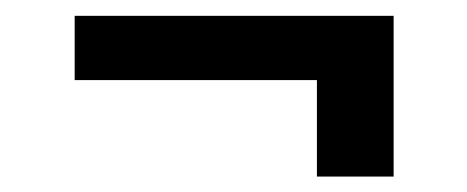

<svg xmlns="http://www.w3.org/2000/svg" viewBox="-20 -403 596 245"><path d="M482.3 -300.8H75.3V-382.8H482.3ZM482.3 -177.7H384.4V-345.7H482.3Z"/></svg>

Font: Pretendard GOV Variable
Style: Regular
Weight: 400
Designer: Base glyphs from Inter by Rasmus Andersson; Hangul glyphs from Noto Sans CJK(Source Han Sans) by Jang Soo-young and Kang
Foundry: Kil Hyung-jin
Version: Version 1.307;Glyphs 3.2 (3192)